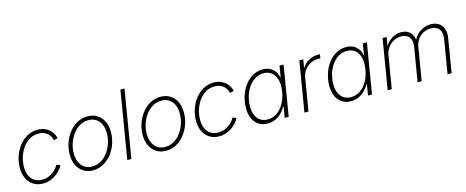

<svg xmlns="http://www.w3.org/2000/svg" viewBox="-39 -1358 4852 1998"><g transform="rotate(-15 2387.0 -358.5)"><path d="M243.2 9.3Q182.6 9.3 138.4 -19.5Q94.2 -48.3 70.8 -99.9Q47.4 -151.4 49.3 -218.3Q50.8 -280.3 71.8 -339.1Q92.8 -397.9 130.1 -444.8Q167.5 -491.7 218 -519.3Q268.6 -546.9 329.6 -546.9Q373 -546.9 405.5 -533Q438 -519 460 -497.3Q481.9 -475.6 494.1 -451.7Q506.3 -427.7 508.3 -408.2L465.8 -397.9Q464.4 -412.6 455.6 -430.9Q446.8 -449.2 430.4 -466.3Q414.1 -483.4 388.9 -494.6Q363.8 -505.9 329.1 -505.9Q275.9 -505.9 233.2 -481.2Q190.4 -456.5 159.7 -414.6Q128.9 -372.6 111.8 -321Q94.7 -269.5 93.3 -216.3Q91.3 -161.6 108.6 -119.9Q126 -78.1 160.2 -54.9Q194.3 -31.7 244.1 -31.7Q279.8 -31.7 310.1 -43.5Q340.3 -55.2 363.8 -73.2Q387.2 -91.3 402.6 -110.4Q418 -129.4 424.8 -144L464.8 -129.9Q456.5 -109.9 436.8 -85.9Q417 -62 388.2 -40.5Q359.4 -19 322.8 -4.9Q286.1 9.3 243.2 9.3Z M780.8 11.2Q721.7 11.2 678 -16.6Q634.3 -44.4 610.4 -94.2Q586.4 -144 586.4 -209Q586.4 -272 606.7 -332Q627 -392.1 664.6 -440.7Q702.1 -489.3 753.9 -518.1Q805.7 -546.9 868.2 -546.9Q927.7 -546.9 971.2 -519Q1014.6 -491.2 1038.3 -441.7Q1062 -392.1 1062 -327.1Q1062 -264.2 1041.7 -203.9Q1021.5 -143.6 983.9 -95Q946.3 -46.4 894.8 -17.6Q843.3 11.2 780.8 11.2ZM781.7 -29.8Q835.4 -29.8 878.9 -55.9Q922.4 -82 953.4 -125.2Q984.4 -168.5 1001.2 -220.9Q1018.1 -273.4 1018.1 -326.2Q1018.1 -379.4 1000.5 -419.7Q982.9 -460 949 -482.9Q915 -505.9 867.2 -505.9Q814.9 -505.9 771.7 -480.7Q728.5 -455.6 696.8 -412.6Q665 -369.6 647.7 -316.9Q630.4 -264.2 630.4 -209.5Q630.4 -130.4 670.2 -80.1Q710 -29.8 781.7 -29.8Z M1315.4 -727.5 1194.8 0H1150.9L1271.5 -727.5Z M1566.9 11.2Q1507.8 11.2 1464.1 -16.6Q1420.4 -44.4 1396.5 -94.2Q1372.6 -144 1372.6 -209Q1372.6 -272 1392.8 -332Q1413.1 -392.1 1450.7 -440.7Q1488.3 -489.3 1540 -518.1Q1591.8 -546.9 1654.3 -546.9Q1713.9 -546.9 1757.3 -519Q1800.8 -491.2 1824.5 -441.7Q1848.1 -392.1 1848.1 -327.1Q1848.1 -264.2 1827.9 -203.9Q1807.6 -143.6 1770 -95Q1732.4 -46.4 1680.9 -17.6Q1629.4 11.2 1566.9 11.2ZM1567.9 -29.8Q1621.6 -29.8 1665 -55.9Q1708.5 -82 1739.5 -125.2Q1770.5 -168.5 1787.4 -220.9Q1804.2 -273.4 1804.2 -326.2Q1804.2 -379.4 1786.6 -419.7Q1769 -460 1735.1 -482.9Q1701.2 -505.9 1653.3 -505.9Q1601.1 -505.9 1557.9 -480.7Q1514.6 -455.6 1482.9 -412.6Q1451.2 -369.6 1433.8 -316.9Q1416.5 -264.2 1416.5 -209.5Q1416.5 -130.4 1456.3 -80.1Q1496.1 -29.8 1567.9 -29.8Z M2140.6 9.3Q2080.1 9.3 2035.9 -19.5Q1991.7 -48.3 1968.3 -99.9Q1944.8 -151.4 1946.8 -218.3Q1948.2 -280.3 1969.2 -339.1Q1990.2 -397.9 2027.6 -444.8Q2064.9 -491.7 2115.5 -519.3Q2166 -546.9 2227.1 -546.9Q2270.5 -546.9 2303 -533Q2335.4 -519 2357.4 -497.3Q2379.4 -475.6 2391.6 -451.7Q2403.8 -427.7 2405.8 -408.2L2363.3 -397.9Q2361.8 -412.6 2353 -430.9Q2344.2 -449.2 2327.9 -466.3Q2311.5 -483.4 2286.4 -494.6Q2261.2 -505.9 2226.6 -505.9Q2173.3 -505.9 2130.6 -481.2Q2087.9 -456.5 2057.1 -414.6Q2026.4 -372.6 2009.3 -321Q1992.2 -269.5 1990.7 -216.3Q1988.8 -161.6 2006.1 -119.9Q2023.4 -78.1 2057.6 -54.9Q2091.8 -31.7 2141.6 -31.7Q2177.2 -31.7 2207.5 -43.5Q2237.8 -55.2 2261.2 -73.2Q2284.7 -91.3 2300 -110.4Q2315.4 -129.4 2322.3 -144L2362.3 -129.9Q2354 -109.9 2334.2 -85.9Q2314.5 -62 2285.6 -40.5Q2256.8 -19 2220.2 -4.9Q2183.6 9.3 2140.6 9.3Z M2662.1 11.2Q2596.7 11.2 2553 -24.7Q2509.3 -60.5 2492.4 -123.5Q2475.6 -186.5 2488.8 -268.6Q2502.4 -350.6 2540.5 -413.3Q2578.6 -476.1 2634 -511.5Q2689.5 -546.9 2754.9 -546.9Q2800.8 -546.9 2833.5 -529.5Q2866.2 -512.2 2885.7 -482.9Q2905.3 -453.6 2911.6 -418H2915L2935.1 -539.1H2979L2889.6 0H2846.7L2866.2 -118.7H2861.8Q2842.8 -83 2813.5 -53.5Q2784.2 -23.9 2746.1 -6.3Q2708 11.2 2662.1 11.2ZM2672.9 -29.8Q2728.5 -29.8 2773.4 -60.8Q2818.4 -91.8 2849.1 -145.8Q2879.9 -199.7 2891.1 -269Q2902.8 -338.4 2890.1 -391.8Q2877.4 -445.3 2842.8 -475.6Q2808.1 -505.9 2752.9 -505.9Q2697.8 -505.9 2652.1 -475.1Q2606.4 -444.3 2575.7 -390.9Q2544.9 -337.4 2533.2 -269Q2522 -200.2 2534.7 -146Q2547.4 -91.8 2582.5 -60.8Q2617.7 -29.8 2672.9 -29.8Z M3059.1 0 3148.4 -539.1H3190.9L3176.8 -452.1H3180.2Q3205.1 -494.6 3251 -520.3Q3296.9 -545.9 3350.6 -545.9Q3356.9 -545.9 3361.8 -545.7Q3366.7 -545.4 3372.1 -544.9L3365.2 -501Q3361.3 -501.5 3355 -502.2Q3348.6 -502.9 3340.3 -502.9Q3295.9 -502.9 3257.8 -483.4Q3219.7 -463.9 3194.1 -429.9Q3168.5 -396 3161.1 -351.1L3103 0Z M3559.6 11.2Q3494.1 11.2 3450.4 -24.7Q3406.7 -60.5 3389.9 -123.5Q3373 -186.5 3386.2 -268.6Q3399.9 -350.6 3438 -413.3Q3476.1 -476.1 3531.5 -511.5Q3586.9 -546.9 3652.3 -546.9Q3698.2 -546.9 3731 -529.5Q3763.7 -512.2 3783.2 -482.9Q3802.7 -453.6 3809.1 -418H3812.5L3832.5 -539.1H3876.5L3787.1 0H3744.1L3763.7 -118.7H3759.3Q3740.2 -83 3710.9 -53.5Q3681.6 -23.9 3643.6 -6.3Q3605.5 11.2 3559.6 11.2ZM3570.3 -29.8Q3626 -29.8 3670.9 -60.8Q3715.8 -91.8 3746.6 -145.8Q3777.3 -199.7 3788.6 -269Q3800.3 -338.4 3787.6 -391.8Q3774.9 -445.3 3740.2 -475.6Q3705.6 -505.9 3650.4 -505.9Q3595.2 -505.9 3549.6 -475.1Q3503.9 -444.3 3473.1 -390.9Q3442.4 -337.4 3430.7 -269Q3419.4 -200.2 3432.1 -146Q3444.8 -91.8 3480 -60.8Q3515.1 -29.8 3570.3 -29.8Z M3956.1 0 4045.4 -539.1H4088.9L4068.4 -415.5L4060.5 -417Q4079.6 -462.4 4109.9 -491.2Q4140.1 -520 4175.8 -533.9Q4211.4 -547.9 4246.6 -547.9Q4287.6 -547.9 4317.4 -530.5Q4347.2 -513.2 4363.3 -481.9Q4379.4 -450.7 4379.4 -408.2L4369.6 -411.6Q4386.2 -454.6 4416 -484.9Q4445.8 -515.1 4484.1 -531.5Q4522.5 -547.9 4564.9 -547.9Q4615.7 -547.9 4650.4 -525.4Q4685.1 -502.9 4699.7 -460.7Q4714.4 -418.5 4704.1 -358.4L4645 0H4601.1L4661.1 -361.3Q4668.9 -409.7 4658 -441.9Q4647 -474.1 4620.1 -490.2Q4593.3 -506.3 4555.2 -506.3Q4512.7 -506.3 4475.8 -487.8Q4439 -469.2 4414.1 -435.3Q4389.2 -401.4 4381.3 -355L4322.3 0H4278.3L4338.9 -364.3Q4350.1 -432.1 4321.3 -469.2Q4292.5 -506.3 4235.8 -506.3Q4193.8 -506.3 4156.2 -486.8Q4118.7 -467.3 4092.3 -432.4Q4065.9 -397.5 4058.1 -350.1L4000 0Z"/></g></svg>

Font: Inter 18pt ExtraLight
Style: Italic
Weight: 250
Italic angle: -9.3988°
Designer: Rasmus Andersson
Foundry: rsms
Version: Version 4.001;git-66647c0bb